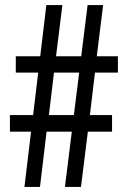

<svg xmlns="http://www.w3.org/2000/svg" viewBox="-20 -734 500 754"><path d="M353 -449H443V-513H360L385 -714H324L299 -513H200L225 -714H162L138 -513H42V-449H130L110 -282H19V-217H102L76 0H137L163 -217H262L235 0H298L325 -217H420V-282H333ZM172 -282 192 -449H291L270 -282Z"/></svg>

Font: Noto Sans Ethiopic ExtCond
Style: Regular
Weight: 400
Width: 2
Designer: Monotype Design Team
Foundry: Monotype Imaging Inc.
Version: Version 2.102